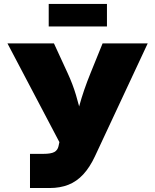

<svg xmlns="http://www.w3.org/2000/svg" viewBox="-20 -946 781 966"><path d="M130.9 0V-171.9H197.8Q236.8 -171.9 253.4 -181.2Q270 -190.4 274.4 -210.4L278.8 -231L17.6 -727.5H251.5L320.3 -578.1Q346.2 -522 362.3 -467.8Q378.4 -413.6 388.4 -366.7Q398.4 -319.8 405.3 -284.7H344.7Q357.9 -336.9 379.2 -414.3Q400.4 -491.7 435.5 -578.1L496.1 -727.5H723.1L457.5 -159.2Q431.6 -104 398.9 -68.6Q366.2 -33.2 324.5 -16.6Q282.7 0 230 0ZM518.1 -926.3V-813H225.1V-926.3Z"/></svg>

Font: Inter 18pt Black
Style: Regular
Weight: 900
Designer: Rasmus Andersson
Foundry: rsms
Version: Version 4.001;git-66647c0bb